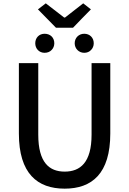

<svg xmlns="http://www.w3.org/2000/svg" viewBox="-20 -1115 773 1149"><path d="M528 -523V-309C528 -142 460 -88 367 -88C275 -88 209 -142 209 -309V-737H151H93V-316C93 -76 204 14 367 14C530 14 640 -76 640 -316V-737H528ZM470 -1004 524 -1059 478 -1095 369 -1010H364L254 -1095L207 -1059L261 -1004L315 -949H417ZM289 -897C279 -907 264 -913 247 -913C214 -913 191 -889 191 -856C191 -824 214 -799 247 -799C264 -799 279 -805 289 -816C299 -826 305 -840 305 -856C305 -873 299 -887 289 -897ZM525 -897C515 -907 501 -913 484 -913C452 -913 427 -889 427 -856C427 -824 452 -799 484 -799C501 -799 515 -805 525 -816C535 -826 541 -840 541 -856C541 -873 535 -887 525 -897Z"/></svg>

Font: GenSekiGothic2 TW M
Style: Regular
Weight: 500
Version: Version 2.100;PS 2.1;hotconv 16.6.51;makeotf.lib2.5.65220 DE